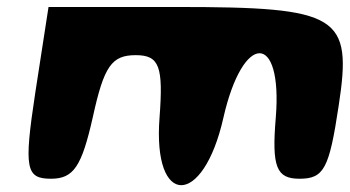

<svg xmlns="http://www.w3.org/2000/svg" viewBox="-20 -562 1002 550"><path d="M81 -296C48 -79 54 -50 126 -50C191 -50 214 -85 246 -227C278 -373 300 -404 369 -404C437 -404 448 -371 437 -225C417 33 562 33 620 -225C676 -471 790 -471 770 -225C758 -83 772 -50 838 -50C908 -50 923 -79 950 -258C990 -518 953 -542 486 -542H119Z"/></svg>

Font: Hussar Skorodowane
Style: Ky
Weight: 700
Foundry: Cannot Into Space Fonts
Version: Version 0.892